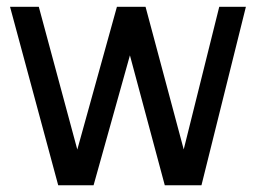

<svg xmlns="http://www.w3.org/2000/svg" viewBox="-20 -550 760 570"><path d="M710 -529.8 578.1 0H469.2L365.7 -385.7L257.8 0H152.8L9.8 -529.8H95.2L209.5 -106L327.1 -529.8H412.1L525.4 -106.4L630.9 -529.8Z"/></svg>

Font: Aurulent Sans
Style: Regular
Weight: 400
Version: Version 2007.05.04